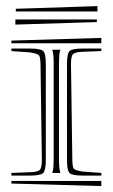

<svg xmlns="http://www.w3.org/2000/svg" viewBox="-20 -654 372 634"><path d="M174.8 -445.8V-127V-121.1Q174.8 -102.5 177.7 -88.9Q177.7 -87.9 178.5 -85.9Q179.2 -84 179.7 -83H152.3Q152.3 -84 153.3 -85.9Q154.3 -87.9 154.3 -88.9Q157.2 -100.6 157.2 -127V-445.8V-451.7Q157.2 -470.2 154.3 -483.9Q154.3 -484.9 153.3 -486.8Q152.3 -488.8 152.3 -489.7H179.7Q179.2 -488.8 178.5 -486.8Q177.7 -484.9 177.7 -483.9Q174.8 -472.2 174.8 -445.8ZM314.5 -83V-74.2H253.4Q217.8 -74.2 209.5 -82.8Q201.2 -91.3 201.2 -127V-441.4Q201.2 -477.1 209.5 -485.4Q217.8 -493.7 253.4 -493.7H314.5V-485.4L252 -482.9Q227.1 -481.9 220.7 -474.9Q214.4 -467.8 214.4 -442.4L218.8 -127Q219.2 -101.6 224.1 -96.4Q229 -91.3 253.4 -87.4ZM314.5 -528.8V-511.2H17.6V-520ZM314.5 -56.6V-39.6L17.6 -47.9V-56.6ZM17.6 -485.4V-493.7H78.6Q114.3 -493.7 122.8 -485.4Q131.3 -477.1 131.3 -441.4V-127Q131.3 -91.3 122.8 -82.8Q114.3 -74.2 78.6 -74.2H17.6V-83L80.6 -85.4Q105.5 -86.4 111.8 -93.5Q118.2 -100.6 118.2 -126L113.8 -441.4Q113.3 -466.3 108.4 -471.7Q103.5 -477.1 78.6 -481ZM30.8 -572.8V-589.8H299.8V-581.1ZM301.8 -633.8V-616.2H32.2V-625Z"/></svg>

Font: FoglihtenNo03
Style: Regular
Weight: 500
Version: Version 0.59